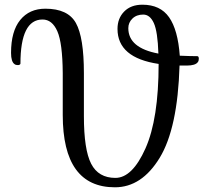

<svg xmlns="http://www.w3.org/2000/svg" viewBox="-20 -749 866 817"><path d="M820 -510Q826 -509 826 -499.5Q826 -490 822 -485Q812 -470 774 -470H744Q736 -203 659.5 -77.5Q583 48 469 48Q247 48 247 -260V-438Q246 -566 224 -616Q202 -666 161 -666Q67 -666 67 -478Q65 -472 56 -472Q47 -472 42 -476Q27 -486 27 -524Q27 -616 66 -664Q105 -712 173 -712Q269 -712 303 -651Q337 -590 337 -438V-255Q337 -112 368 -52Q399 8 471 8Q543 8 599 -117.5Q655 -243 655 -477Q480 -503 480 -626Q480 -671 508.5 -700Q537 -729 586 -729Q662 -729 699.5 -675.5Q737 -622 745 -512Q791 -510 820 -510ZM526 -629Q526 -545 654 -521Q651 -615 634.5 -651Q618 -687 589.5 -687Q561 -687 543.5 -670Q526 -653 526 -629Z"/></svg>

Font: Sofia
Style: Regular
Weight: 400
Designer: Paula Nazal and Daniel Hernndez
Foundry: Paula Nazal, Daniel Hernndez
Version: Version 1.001